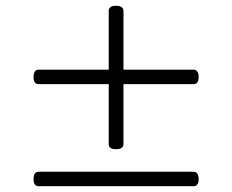

<svg xmlns="http://www.w3.org/2000/svg" viewBox="-20 -742 803 664"><path d="M380 -226Q368 -226 362 -230.5Q356 -235 356 -245V-703Q356 -713 362 -717.5Q368 -722 380 -722Q394 -722 400.5 -717.5Q407 -713 407 -703V-245Q407 -235 400.5 -230.5Q394 -226 380 -226ZM114 -98Q105 -98 100.5 -104Q96 -110 96 -122Q96 -148 114 -148H649Q658 -148 662.5 -141.5Q667 -135 667 -122Q667 -98 649 -98ZM114 -451Q105 -451 100.5 -457Q96 -463 96 -475Q96 -501 114 -501H649Q658 -501 662.5 -494.5Q667 -488 667 -475Q667 -451 649 -451Z"/></svg>

Font: Playwrite FR Moderne ExtraLight
Style: Regular
Weight: 250
Version: Version 1.002